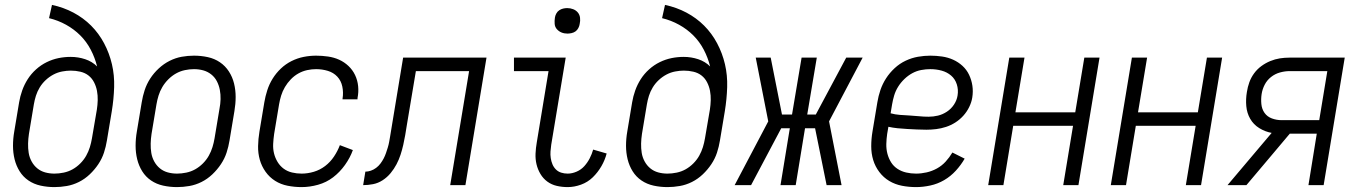

<svg xmlns="http://www.w3.org/2000/svg" viewBox="-20 -755 5540 783"><path d="M202 8Q173 8 145.5 2Q118 -4 96 -19Q74 -34 60 -56.5Q46 -79 39.5 -105.5Q33 -132 33 -160.5Q33 -189 38 -218L58 -338Q62 -362 70.5 -386Q79 -410 93 -432Q107 -454 127 -472Q147 -490 170.5 -501.5Q194 -513 218.5 -518Q243 -523 268 -523Q299 -523 327.5 -513.5Q356 -504 376 -484Q367 -520 350 -552.5Q333 -585 307.5 -610.5Q282 -636 249.5 -654Q217 -672 180 -681L192 -735Q239 -725 279.5 -703.5Q320 -682 351.5 -650.5Q383 -619 404.5 -578.5Q426 -538 436.5 -493Q447 -448 445.5 -399.5Q444 -351 436 -302L416 -182Q412 -157 404 -132.5Q396 -108 381 -85.5Q366 -63 346 -44Q326 -25 302 -13Q278 -1 252.5 3.5Q227 8 202 8ZM202 -47Q220 -47 239.5 -51Q259 -55 276 -64.5Q293 -74 307.5 -88.5Q322 -103 331.5 -120Q341 -137 346.5 -155Q352 -173 355 -191L375 -308Q378 -327 378.5 -346.5Q379 -366 375.5 -384.5Q372 -403 363.5 -419.5Q355 -436 341 -447Q327 -458 308 -462.5Q289 -467 269 -467Q252 -467 233.5 -463.5Q215 -460 198 -451Q181 -442 166.5 -428.5Q152 -415 142 -398.5Q132 -382 126.5 -364.5Q121 -347 118 -329L98 -209Q95 -189 94.5 -169.5Q94 -150 97 -131.5Q100 -113 109 -96.5Q118 -80 132 -68.5Q146 -57 164 -52Q182 -47 202 -47Z M702 8Q673 8 645.5 2Q618 -4 596 -19Q574 -34 560 -56.5Q546 -79 539.5 -105.5Q533 -132 533 -160.5Q533 -189 538 -218L558 -338Q562 -363 570 -387.5Q578 -412 592.5 -434.5Q607 -457 627.5 -476Q648 -495 672 -507Q696 -519 721 -523.5Q746 -528 771 -528Q800 -528 827.5 -522Q855 -516 877 -501Q899 -486 913.5 -463.5Q928 -441 934.5 -414.5Q941 -388 941 -359.5Q941 -331 936 -302L916 -182Q912 -157 904 -132.5Q896 -108 881 -85.5Q866 -63 846 -44Q826 -25 802 -13Q778 -1 752.5 3.5Q727 8 702 8ZM702 -47Q720 -47 739.5 -51Q759 -55 776 -64.5Q793 -74 807.5 -88.5Q822 -103 831.5 -120Q841 -137 846.5 -155Q852 -173 855 -191L875 -311Q879 -331 879.5 -350.5Q880 -370 876.5 -388.5Q873 -407 864.5 -423.5Q856 -440 841.5 -451.5Q827 -463 809 -468Q791 -473 771 -473Q753 -473 734 -469Q715 -465 698 -455.5Q681 -446 666.5 -431.5Q652 -417 642 -400Q632 -383 626.5 -365Q621 -347 618 -329L598 -209Q595 -189 594.5 -169.5Q594 -150 597 -131.5Q600 -113 609 -96.5Q618 -80 632 -68.5Q646 -57 664 -52Q682 -47 702 -47Z M1210 8Q1181 8 1153 2.5Q1125 -3 1102 -17.5Q1079 -32 1063 -54.5Q1047 -77 1039.5 -103.5Q1032 -130 1032.5 -159Q1033 -188 1038 -218L1058 -338Q1062 -362 1070 -387Q1078 -412 1092 -434.5Q1106 -457 1125.5 -475.5Q1145 -494 1169 -506Q1193 -518 1218.5 -523Q1244 -528 1269 -528Q1293 -528 1317.5 -524.5Q1342 -521 1363 -511.5Q1384 -502 1401 -486Q1418 -470 1428 -449Q1438 -428 1440.5 -404Q1443 -380 1438 -355V-350H1377V-353Q1381 -378 1376 -402Q1371 -426 1355.5 -442.5Q1340 -459 1317 -466Q1294 -473 1269 -473Q1251 -473 1232.5 -469Q1214 -465 1197 -455.5Q1180 -446 1166 -431.5Q1152 -417 1142 -400Q1132 -383 1126.5 -365Q1121 -347 1118 -329L1098 -209Q1095 -188 1094 -168Q1093 -148 1097.5 -129.5Q1102 -111 1112 -94.5Q1122 -78 1137 -67Q1152 -56 1171 -51.5Q1190 -47 1210 -47Q1235 -47 1260 -54.5Q1285 -62 1306 -78Q1327 -94 1342 -116.5Q1357 -139 1366 -163L1419 -143Q1408 -112 1387 -82.5Q1366 -53 1338.5 -32Q1311 -11 1277 -1.5Q1243 8 1210 8Z M1461 0 1470 -55Q1481 -55 1492.5 -59Q1504 -63 1514 -70.5Q1524 -78 1531.5 -88Q1539 -98 1544.5 -108.5Q1550 -119 1554 -130.5Q1558 -142 1561.5 -153.5Q1565 -165 1567 -176Q1569 -187 1571 -199L1624 -520H1964L1878 0H1816L1893 -465H1676L1639 -244Q1636 -224 1632.5 -204Q1629 -184 1624.5 -164Q1620 -144 1613.5 -124Q1607 -104 1597 -85Q1587 -66 1573 -49Q1559 -32 1540.5 -20Q1522 -8 1501.5 -4Q1481 0 1461 0Z M2295 8Q2272 8 2250.5 3Q2229 -2 2212 -14.5Q2195 -27 2184 -45.5Q2173 -64 2168 -85Q2163 -106 2164 -128.5Q2165 -151 2169 -174L2217 -465H2076V-520H2287L2228 -165Q2226 -151 2225 -137.5Q2224 -124 2226 -110.5Q2228 -97 2233 -85Q2238 -73 2247 -64Q2256 -55 2268.5 -51Q2281 -47 2295 -47Q2313 -47 2331.5 -55Q2350 -63 2363 -77.5Q2376 -92 2385 -109.5Q2394 -127 2399 -145L2454 -129Q2447 -102 2432.5 -77Q2418 -52 2397.5 -32Q2377 -12 2349.5 -2Q2322 8 2295 8ZM2294 -618Q2281 -618 2270 -622.5Q2259 -627 2251 -636Q2243 -645 2242 -657.5Q2241 -670 2243 -683Q2244 -691 2248.5 -699.5Q2253 -708 2260.5 -713Q2268 -718 2276.5 -720Q2285 -722 2293 -722Q2306 -722 2317.5 -717.5Q2329 -713 2336.5 -704Q2344 -695 2345.5 -682.5Q2347 -670 2344 -657Q2343 -649 2338.5 -640.5Q2334 -632 2327 -627Q2320 -622 2311 -620Q2302 -618 2294 -618Z M2702 8Q2673 8 2645.5 2Q2618 -4 2596 -19Q2574 -34 2560 -56.5Q2546 -79 2539.5 -105.5Q2533 -132 2533 -160.5Q2533 -189 2538 -218L2558 -338Q2562 -362 2570.5 -386Q2579 -410 2593 -432Q2607 -454 2627 -472Q2647 -490 2670.5 -501.5Q2694 -513 2718.5 -518Q2743 -523 2768 -523Q2799 -523 2827.5 -513.5Q2856 -504 2876 -484Q2867 -520 2850 -552.5Q2833 -585 2807.5 -610.5Q2782 -636 2749.5 -654Q2717 -672 2680 -681L2692 -735Q2739 -725 2779.5 -703.5Q2820 -682 2851.5 -650.5Q2883 -619 2904.5 -578.5Q2926 -538 2936.5 -493Q2947 -448 2945.5 -399.5Q2944 -351 2936 -302L2916 -182Q2912 -157 2904 -132.5Q2896 -108 2881 -85.5Q2866 -63 2846 -44Q2826 -25 2802 -13Q2778 -1 2752.5 3.5Q2727 8 2702 8ZM2702 -47Q2720 -47 2739.5 -51Q2759 -55 2776 -64.5Q2793 -74 2807.5 -88.5Q2822 -103 2831.5 -120Q2841 -137 2846.5 -155Q2852 -173 2855 -191L2875 -308Q2878 -327 2878.5 -346.5Q2879 -366 2875.5 -384.5Q2872 -403 2863.5 -419.5Q2855 -436 2841 -447Q2827 -458 2808 -462.5Q2789 -467 2769 -467Q2752 -467 2733.5 -463.5Q2715 -460 2698 -451Q2681 -442 2666.5 -428.5Q2652 -415 2642 -398.5Q2632 -382 2626.5 -364.5Q2621 -347 2618 -329L2598 -209Q2595 -189 2594.5 -169.5Q2594 -150 2597 -131.5Q2600 -113 2609 -96.5Q2618 -80 2632 -68.5Q2646 -57 2664 -52Q2682 -47 2702 -47Z M3412 0H3351L3304 -232H3263L3225 0H3163L3201 -232H3166L3043 0H2976L3113 -260L3062 -520H3123L3169 -288H3210L3249 -520H3311L3272 -288H3307L3431 -520H3498L3361 -260Z M3716 8Q3686 8 3658 2.5Q3630 -3 3606.5 -17Q3583 -31 3566 -53.5Q3549 -76 3541 -102.5Q3533 -129 3533 -158.5Q3533 -188 3538 -218L3558 -338Q3562 -363 3570.5 -388Q3579 -413 3593.5 -435.5Q3608 -458 3628.5 -477Q3649 -496 3673.5 -507.5Q3698 -519 3723.5 -523.5Q3749 -528 3774 -528Q3798 -528 3822 -524.5Q3846 -521 3867 -511.5Q3888 -502 3905 -486.5Q3922 -471 3932 -450Q3942 -429 3945.5 -405.5Q3949 -382 3945 -357Q3942 -338 3932.5 -318.5Q3923 -299 3908.5 -283Q3894 -267 3876 -255.5Q3858 -244 3838 -237.5Q3818 -231 3798 -228.5Q3778 -226 3758 -226Q3738 -226 3718.5 -227Q3699 -228 3679.5 -229Q3660 -230 3640.5 -232Q3621 -234 3603 -238L3598 -209Q3595 -188 3594.5 -167.5Q3594 -147 3599 -128Q3604 -109 3614 -93Q3624 -77 3640 -66.5Q3656 -56 3675.5 -51.5Q3695 -47 3716 -47Q3737 -47 3759 -52Q3781 -57 3801 -68Q3821 -79 3836.5 -96Q3852 -113 3864 -133L3914 -108Q3899 -82 3878 -59Q3857 -36 3830.5 -20.5Q3804 -5 3774 1.5Q3744 8 3716 8ZM3767 -279Q3786 -279 3805 -283.5Q3824 -288 3841.5 -299.5Q3859 -311 3870.5 -328.5Q3882 -346 3885 -365Q3889 -389 3882 -411Q3875 -433 3858.5 -447Q3842 -461 3820 -467Q3798 -473 3774 -473Q3756 -473 3737 -469.5Q3718 -466 3700.5 -456.5Q3683 -447 3668 -432.5Q3653 -418 3642.5 -401Q3632 -384 3626.5 -365.5Q3621 -347 3618 -329L3612 -293Q3630 -288 3649.5 -286.5Q3669 -285 3689 -284Q3709 -283 3728 -281Q3747 -279 3767 -279Z M4010 0 4096 -520H4158L4121 -297H4365L4402 -520H4464L4378 0H4316L4356 -242H4112L4072 0Z M4510 0 4596 -520H4658L4621 -297H4865L4902 -520H4964L4878 0H4816L4856 -242H4612L4572 0Z M4986 0 5166 -213Q5139 -218 5115.5 -232.5Q5092 -247 5078.5 -270.5Q5065 -294 5062.5 -322.5Q5060 -351 5065 -380Q5068 -400 5075 -419.5Q5082 -439 5094.5 -456Q5107 -473 5124 -485.5Q5141 -498 5160.5 -506Q5180 -514 5199.5 -517Q5219 -520 5239 -520H5464L5378 0H5316L5350 -210H5240L5171 -128L5063 0ZM5360 -265 5393 -465H5239Q5220 -465 5200 -459.5Q5180 -454 5163.5 -441Q5147 -428 5137.5 -409.5Q5128 -391 5125 -371Q5122 -351 5124 -330.5Q5126 -310 5137 -294.5Q5148 -279 5167 -272Q5186 -265 5206 -265Z"/></svg>

Font: Iosevka Curly Light
Style: Italic
Weight: 300
Italic angle: -9°
Monospace: yes
Designer: Belleve Invis
Foundry: Belleve Invis
Version: Version 22.1.2; ttfautohint (v1.8.4)